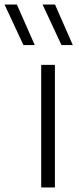

<svg xmlns="http://www.w3.org/2000/svg" viewBox="-96 -828 349 848"><path d="M86 0V-541.5H146.5V0ZM175.5 -629 92 -808H147L225.5 -629ZM7.5 -629 -76 -808H-21.5L57.5 -629Z"/></svg>

Font: Encode Sans SemiExpanded SemiExpanded Light
Style: Regular
Weight: 300
Width: 6
Designer: Multiple Designers
Foundry: Impallari Type
Version: Version 3.000; ttfautohint (v1.8.3) -l 8 -r 50 -G 200 -x 14 